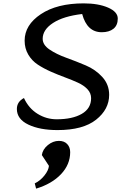

<svg xmlns="http://www.w3.org/2000/svg" viewBox="-20 -746 753 1138"><path d="M321 25Q216 25 148 -7.5Q80 -40 80 -100Q80 -143 122 -165Q150 -104 202.5 -71.5Q255 -39 316 -39Q409 -39 464.5 -71Q520 -103 520 -164Q520 -194 498.5 -217Q477 -240 442 -256Q407 -272 365 -287.5Q323 -303 281 -321.5Q239 -340 204 -363Q169 -386 147.5 -422.5Q126 -459 126 -505Q126 -598 222 -662Q318 -726 476 -726Q563 -726 620.5 -701Q678 -676 678 -636Q678 -596 652.5 -575.5Q627 -555 583 -555Q496 -555 467 -663Q356 -650 294.5 -610Q233 -570 233 -516Q233 -480 273.5 -452.5Q314 -425 372 -404Q430 -383 488 -358.5Q546 -334 586.5 -289.5Q627 -245 627 -184Q627 -98 549.5 -36.5Q472 25 321 25ZM194 372 186 341Q219 325 243.5 294Q268 263 270 237L228 173Q233 139 263.5 114Q294 89 329 89Q361 89 378.5 108Q396 127 396 156Q396 229 341.5 286.5Q287 344 194 372Z"/></svg>

Font: Lemonada Light
Style: Regular
Weight: 300
Designer: Mohamed Gaber (Arabic), Eduardo Tunni (Latin)
Foundry: Kief Type Foundry
Version: Version 4.004